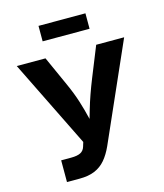

<svg xmlns="http://www.w3.org/2000/svg" viewBox="-132 -1019 957 1117"><g transform="rotate(-15 347.0 -460.0)"><path d="M131.3 0V-130.8H191.3Q229 -130.8 248.6 -141.1Q268.2 -151.3 275 -174.5L283.1 -200.9L23.8 -727.5H196.8L278 -547.1Q305.2 -487 322.5 -432.3Q339.7 -377.6 351.1 -329.3Q362.5 -280.9 372.3 -239.8H329.5Q346.2 -297.3 369.1 -375.7Q392 -454.2 429.4 -547.1L502.1 -727.5H670.5L411.4 -141.2Q390.7 -95.2 364.1 -63.7Q337.4 -32.1 299.5 -16Q261.5 0 207.5 0ZM489 -920.5V-827.4H206.4V-920.5Z"/></g></svg>

Font: Adwaita Sans
Style: Regular
Weight: 400
Designer: Rasmus Andersson
Foundry: rsms
Version: Version 4.001;git-9221beed3